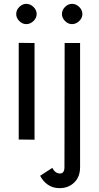

<svg xmlns="http://www.w3.org/2000/svg" viewBox="-20 -723 513 995"><path d="M77 -501 159 -500V1L77 0ZM64 -650Q64 -671 80 -687Q96 -703 116 -703Q137 -703 153.5 -687Q170 -671 170 -650Q170 -630 153.5 -614Q137 -598 116 -598Q96 -598 80 -614Q64 -630 64 -650ZM188 188 251 147Q266 176 291 176Q314 176 314 143L315 -500H395V143Q395 194 364.5 223Q334 252 289 252Q254 252 228.5 234.5Q203 217 188 188ZM301 -650Q301 -671 317 -687Q333 -703 353 -703Q374 -703 390.5 -687Q407 -671 407 -650Q407 -630 390.5 -614Q374 -598 353 -598Q333 -598 317 -614Q301 -630 301 -650Z"/></svg>

Font: Bellota Text
Style: Bold
Weight: 700
Designer: Kemie Guaida
Foundry: Kemie Guaida
Version: Version 4.001